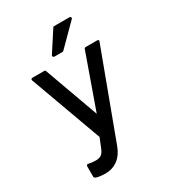

<svg xmlns="http://www.w3.org/2000/svg" viewBox="-221 -851 1061 1179"><g transform="rotate(-30 309.0 -261.0)"><path d="M68.8 -511.2Q66.9 -516.1 69.8 -520Q72.8 -523.9 78.1 -523.9H163.1Q169.9 -523.9 171.9 -517.1L310.1 -134.8L445.8 -517.1Q446.3 -520 449.5 -522Q452.6 -523.9 455.1 -523.9H538.1Q543.9 -523.9 546.6 -520.3Q549.3 -516.6 546.9 -511.2L319.8 99.1Q299.8 153.8 262 181.9Q224.1 210 173.8 210Q166 210 156 209.2Q146 208.5 131.6 206.8Q117.2 205.1 107.7 200.7Q98.1 196.3 98.1 189.9V115.2Q98.1 110.4 101.8 107.2Q105.5 104 109.9 105Q135.3 110.8 163.1 110.8Q187 110.8 201.2 101.1Q215.3 91.3 225.1 67.9L253.9 -2.9ZM259.8 -568.8Q253.9 -568.8 251.2 -574.5Q248.5 -580.1 252 -585L344.2 -727.1Q346.7 -731.9 352.1 -731.9H460.9Q468.3 -731.9 470.7 -725.6Q473.1 -719.2 467.8 -714.8L325.2 -571.8Q322.3 -568.8 317.9 -568.8Z"/></g></svg>

Font: Fragment Mono SemBd
Style: Regular
Weight: 600
Designer: Wei Huang based on Nimbus Sans by URW Studio, based on Helvetica by Max Miedinger.
Foundry: Wei Huang
Version: Version 1.011